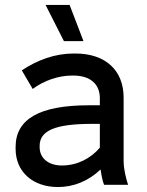

<svg xmlns="http://www.w3.org/2000/svg" viewBox="-20 -746 594 775"><path d="M238 -580H317L261 -726H164ZM214 9C278 9 338 -16 386 -62C389 -40 394 -15 400 0H497C488 -28 479 -64 479 -96V-352C479 -462 406 -530 284 -530H277C202 -530 131 -504 68 -462L112 -387C159 -422 218 -441 270 -441H276C345 -441 383 -406 383 -350V-321H338C139 -321 43 -265 43 -153V-145C43 -52 113 9 214 9ZM230 -78C176 -78 140 -107 140 -152V-157C140 -219 203 -246 351 -246H383V-150C346 -106 291 -78 230 -78Z"/></svg>

Font: Fixel Text Medium
Style: Regular
Weight: 500
Width: 4
Designer: AlfaBravo + MacPaw
Foundry: Kyrylo Tkachov, Marchela Mozhyna, Serhii Makarenko, Maria Weinstein, Zakhar Kryvoshyya
Version: Version 1.211